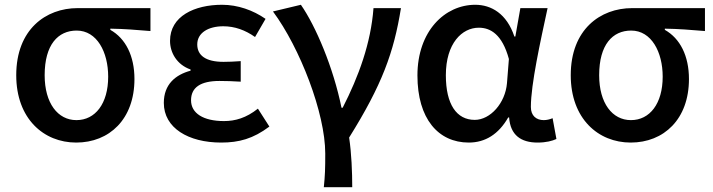

<svg xmlns="http://www.w3.org/2000/svg" viewBox="-20 -584 2986 804"><path d="M299 13C438 13 543 -85 543 -253C543 -350 506 -423 442 -459V-464C502 -463 549 -459 610 -454V-550H305C172 -550 48 -461 48 -269C48 -87 163 13 299 13ZM300 -81C222 -81 167 -152 167 -269C167 -397 223 -456 301 -456C386 -456 433 -366 433 -263C433 -150 379 -81 300 -81Z M906 13C981 13 1040 -3 1108 -54L1060 -129C1011 -90 965 -77 918 -77C831 -77 780 -110 780 -164C780 -218 820 -245 899 -245C927 -245 956 -244 988 -242V-328C961 -326 938 -325 916 -325C840 -325 806 -353 806 -398C806 -447 853 -474 915 -474C963 -474 1007 -458 1048 -429L1092 -505C1040 -541 976 -564 910 -564C794 -564 692 -516 692 -413C692 -363 721 -313 778 -293V-288C715 -271 666 -231 666 -153C666 -48 769 13 906 13Z M1336 200H1455C1455 137 1452 59 1442 -8C1580 -229 1629 -364 1659 -550H1544C1533 -403 1482 -264 1415 -133H1410C1376 -301 1302 -475 1240 -564L1123 -536C1236 -384 1342 -110 1342 59C1342 125 1341 151 1336 200Z M1943 13C2012 13 2068 -22 2108 -92H2112C2117 -18 2162 13 2231 13C2267 13 2293 6 2310 -2L2294 -89C2282 -84 2269 -81 2257 -81C2226 -81 2203 -99 2203 -136C2203 -231 2243 -411 2273 -550H2159L2138 -431H2134C2102 -527 2037 -564 1970 -564C1843 -564 1728 -454 1728 -268C1728 -87 1815 13 1943 13ZM1968 -82C1892 -82 1847 -147 1847 -269C1847 -403 1915 -468 1985 -468C2034 -468 2083 -440 2111 -337L2103 -236C2096 -152 2033 -82 1968 -82Z M2621 13C2760 13 2865 -85 2865 -253C2865 -350 2828 -423 2764 -459V-464C2824 -463 2871 -459 2932 -454V-550H2627C2494 -550 2370 -461 2370 -269C2370 -87 2485 13 2621 13ZM2622 -81C2544 -81 2489 -152 2489 -269C2489 -397 2545 -456 2623 -456C2708 -456 2755 -366 2755 -263C2755 -150 2701 -81 2622 -81Z"/></svg>

Font: Noto Sans HK Medium
Style: Regular
Weight: 500
Designer: Ryoko NISHIZUKA 西塚涼子 (kana, bopomofo & ideographs); Paul D. Hunt (Latin, Greek & Cyrillic); Sandoll Communications 산돌커뮤니
Foundry: Adobe
Version: Version 2.002;hotconv 1.0.116;makeotfexe 2.5.65601